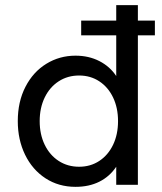

<svg xmlns="http://www.w3.org/2000/svg" viewBox="-20 -717 627 745"><path d="M49 -247Q49 -322.5 78.8 -380.2Q108.5 -438 159.8 -469.5Q211 -501 273 -501Q324.5 -501 365.5 -480Q406.5 -459 431 -422V-580H295V-637H431V-697H515V-637H581V-580H515V0H431V-70Q405.5 -32 365.5 -12Q325.5 8 273 8Q207.5 8 156.5 -25.2Q105.5 -58.5 77.2 -116.8Q49 -175 49 -247ZM287 -70Q331 -70 365.2 -92.5Q399.5 -115 418.8 -155.2Q438 -195.5 438 -247Q438 -298.5 418.8 -338.8Q399.5 -379 365.2 -401.5Q331 -424 287 -424Q242.5 -424 207.8 -401.5Q173 -379 153.5 -338.8Q134 -298.5 134 -247Q134 -195.5 153.5 -155.2Q173 -115 207.8 -92.5Q242.5 -70 287 -70Z"/></svg>

Font: HK Grotesk
Style: Regular
Weight: 400
Designer: Alfredo Marco Pradil
Foundry: Hanken Design Co.
Version: Version 3.001